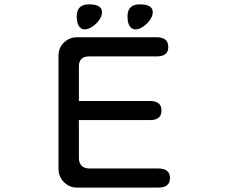

<svg xmlns="http://www.w3.org/2000/svg" viewBox="-20 -855 1040 883"><path d="M449.2 -798.8Q449.2 -782.2 436.5 -763.7Q423.8 -745.1 404.8 -732.4Q385.7 -719.7 369.1 -719.7Q353.5 -719.7 343.3 -734.4Q333 -749 333 -780.3Q333 -835 389.6 -835Q449.2 -835 449.2 -798.8ZM682.6 -798.8Q682.6 -782.2 669.9 -763.7Q657.2 -745.1 638.2 -732.4Q619.1 -719.7 602.5 -719.7Q586.9 -719.7 576.7 -734.4Q566.4 -749 566.4 -780.3Q566.4 -835 623 -835Q682.6 -835 682.6 -798.8ZM722.7 -346.7Q722.7 -302.7 669.9 -302.7H342.8V-127Q344.7 -80.1 392.6 -80.1H708Q761.7 -80.1 761.7 -36.1Q761.7 7.8 708 7.8H334Q298.8 7.8 273.9 -17.6Q249 -43 249 -78.1V-597.7Q249 -634.8 273.9 -659.2Q298.8 -683.6 334 -683.6H701.2Q753.9 -683.6 753.9 -638.7Q753.9 -595.7 701.2 -595.7H390.6Q342.8 -595.7 342.8 -549.8V-390.6H669.9Q722.7 -390.6 722.7 -346.7Z"/></svg>

Font: KTXP_ComRound
Style: Medium
Weight: 500
Version: Version 1.01;May 16, 2022;FontCreator 13.0.0.2683 64-bit